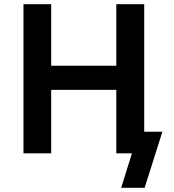

<svg xmlns="http://www.w3.org/2000/svg" viewBox="-20 -725 822 908"><path d="M553 163 604 0H531V-102H748L664 163ZM91 0V-705H222V-414H530V-705H662V0H530V-300H222V0Z"/></svg>

Font: Nunito Sans 7pt SemiCondensed
Style: Bold
Weight: 700
Width: 4
Designer: Vernon Adams
Foundry: Vernon Adams
Version: Version 3.101;gftools[0.9.27]